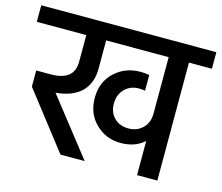

<svg xmlns="http://www.w3.org/2000/svg" viewBox="-118 -773 1034 896"><g transform="rotate(15 399.0 -325.0)"><path d="M822 -650V-570H711V0H613V-165Q569 -125 499 -125Q429 -125 379 -173Q329 -221 329 -298Q329 -375 380 -422.5Q431 -470 505 -470Q525 -470 547 -466V-390Q538 -393 518 -393Q476 -393 449 -365.5Q422 -338 422 -295Q422 -252 448.5 -226Q475 -200 516.5 -200Q558 -200 585.5 -226.5Q613 -253 613 -299V-570H311V-434Q311 -364 270 -322Q227 -280 146 -273L360 0H243L32 -272V-350H102Q215 -350 215 -441V-570H-24V-650Z"/></g></svg>

Font: Hind Medium
Style: Regular
Weight: 500
Designer: Manushi Parikh, Satya Rajpurohit
Foundry: Indian Type Foundry
Version: Version 1.201;PS 1.0;hotconv 1.0.78;makeotf.lib2.5.61930; tt